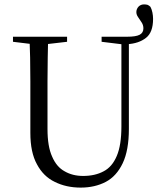

<svg xmlns="http://www.w3.org/2000/svg" viewBox="-20 -837 722 873"><path d="M347 16Q411 16 461 -10Q510 -36 538 -95Q566 -154 566 -251V-670H532V-262Q532 -177 511 -128Q490 -78 451 -58Q412 -37 358 -37Q310 -37 274 -58Q237 -78 217 -125Q196 -171 196 -250V-360V-468Q196 -523 197 -575Q198 -627 199 -670H114Q116 -627 117 -575Q118 -522 118 -467V-360V-233Q118 -144 148 -90Q177 -35 229 -10Q281 16 347 16ZM558 -636Q611 -639 644 -665Q676 -690 676 -751Q676 -765 673 -780Q670 -795 664 -806Q658 -812 651 -815Q644 -817 635 -817Q620 -817 610 -807Q600 -796 600 -782Q600 -770 608 -759Q616 -747 624 -735Q632 -723 632 -708Q632 -688 615 -679Q598 -670 558 -670ZM39 -647 146 -634H173L285 -647V-670H39ZM442 -647 540 -635H554V-670H442Z"/></svg>

Font: Source Serif 4 48pt
Style: Regular
Weight: 400
Designer: Frank Grie√ühammer
Foundry: Adobe Systems Incorporated
Version: Version 4.004;hotconv 1.0.116;makeotfexe 2.5.65601